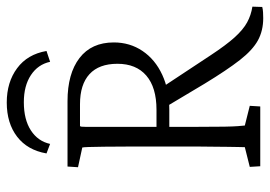

<svg xmlns="http://www.w3.org/2000/svg" viewBox="-136 -658 803 571"><g transform="rotate(-90 265.5 -372.5)"><path d="M56.6 0 54.7 -31.2 113.3 -45.9Q113.3 -52.7 113.8 -65.9Q114.3 -79.1 114.3 -97.2Q114.3 -115.2 114.7 -137.7Q115.2 -160.2 115.2 -184.6V-387.7Q115.2 -434.6 114.7 -464.4Q114.3 -494.1 113.8 -509.8Q113.3 -525.4 112.3 -529.3L53.7 -542L55.7 -573.2H250Q332 -573.2 378.4 -537.6Q424.8 -502 424.8 -435.5Q424.8 -387.7 399.4 -350.1Q374 -312.5 328.6 -291.5Q283.2 -270.5 224.6 -270.5H160.2V-308.6H224.6Q291 -308.6 326.2 -338.9Q361.3 -369.1 361.3 -424.8Q361.3 -479.5 330.6 -507.8Q299.8 -536.1 241.2 -536.1H175.8Q174.8 -534.2 174.3 -532.2Q173.8 -530.3 173.8 -520.5Q173.8 -510.7 173.8 -483.9Q173.8 -457 173.8 -405.3V-184.6Q173.8 -133.8 174.3 -106.9Q174.8 -80.1 175.8 -67.4Q176.8 -54.7 177.7 -45.9L236.3 -31.2L234.4 0ZM497.1 8.8Q460 8.8 431.2 -6.8Q402.3 -22.5 372.6 -60.5Q342.8 -98.6 301.8 -166L229.5 -287.1L286.1 -299.8L386.7 -147.5Q417 -101.6 439.9 -76.2Q462.9 -50.8 484.4 -39.1Q505.9 -27.3 531.2 -23.4L530.3 5.9Q523.4 7.8 514.2 8.3Q504.9 8.8 497.1 8.8ZM123 -625 94.7 -635.7Q104.5 -692.4 144.5 -723.1Q184.6 -753.9 246.1 -753.9Q306.6 -753.9 348.1 -723.1Q389.6 -692.4 399.4 -635.7L367.2 -625Q359.4 -661.1 327.6 -682.1Q295.9 -703.1 247.1 -703.1Q195.3 -703.1 163.1 -682.1Q130.9 -661.1 123 -625Z"/></g></svg>

Font: Crimson Pro ExtraLight
Style: Regular
Weight: 250
Designer: Jacques Le Bailly
Foundry: Baron von Fonthausen
Version: Version 1.003